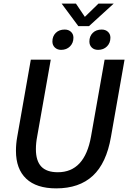

<svg xmlns="http://www.w3.org/2000/svg" viewBox="-20 -1029 707 1059"><path d="M68 -197Q68 -236 75 -274L150 -700H260L185 -276Q178 -240 178 -206Q178 -142 207.5 -110.5Q237 -79 299 -79Q447 -79 482 -276L557 -700H667L592 -274Q567 -129 492 -59.5Q417 10 290 10Q181 10 124.5 -43.5Q68 -97 68 -197ZM320 -1009H399L448 -936L523 -1009H607L471 -885H412ZM269 -800Q269 -829 287.5 -847.5Q306 -866 337 -866Q358 -866 371.5 -853.5Q385 -841 385 -821Q385 -792 366 -773Q347 -754 317 -754Q296 -754 282.5 -767Q269 -780 269 -800ZM473 -800Q473 -829 491.5 -847.5Q510 -866 541 -866Q562 -866 575.5 -853.5Q589 -841 589 -821Q589 -792 570 -773Q551 -754 521 -754Q499 -754 486 -767Q473 -780 473 -800Z"/></svg>

Font: Sarabun Medium
Style: Italic
Weight: 500
Italic angle: -10°
Designer: Suppakit Chalermlarp | Katatrad Co.,Ltd.
Foundry: Cadson Demak Co.,Ltd.
Version: Version 1.000; ttfautohint (v1.6)